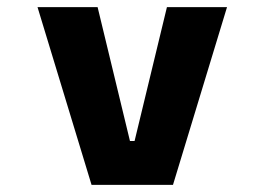

<svg xmlns="http://www.w3.org/2000/svg" viewBox="-20 -520 750 540"><path d="M449.5 -500H618.5L466.5 0H237.5L85.5 -500H254.5L345.5 -123.5H358.5Z"/></svg>

Font: League Mono
Style: Bold
Weight: 700
Width: 6
Designer: Tyler Finck
Foundry: The League of Moveable Type / Tyler Finck
Version: Version 2.300;RELEASE